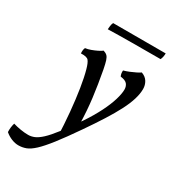

<svg xmlns="http://www.w3.org/2000/svg" viewBox="-326 -742 988 1101"><g transform="rotate(30 168.0 -191.5)"><path d="M125 -467Q141 -462 150 -453.5Q159 -445 165 -426.5Q171 -408 178 -372Q195 -281 205 -201Q215 -121 217 -35L144 100Q141 13 133.5 -67Q126 -147 115.5 -213.5Q105 -280 92 -326Q82 -362 70.5 -376Q59 -390 20 -388Q19 -399 20 -408.5Q21 -418 25 -426Q42 -428 61 -435Q80 -442 97.5 -450.5Q115 -459 125 -467ZM377 -468Q405 -458 418 -436.5Q431 -415 431 -389Q431 -358 419.5 -320Q408 -282 384.5 -236.5Q361 -191 326.5 -136.5Q292 -82 247 -17Q187 70 146 122.5Q105 175 75.5 202.5Q46 230 22 239Q-2 248 -28 248Q-50 248 -73.5 238.5Q-97 229 -117 212Q-118 196 -116 180.5Q-114 165 -110 152Q-87 159 -60 163.5Q-33 168 -9 168Q11 168 31.5 159.5Q52 151 78 127Q104 103 139.5 57Q175 11 226 -64Q264 -121 289.5 -172Q315 -223 327.5 -264.5Q340 -306 340 -333Q340 -354 328.5 -368.5Q317 -383 284 -387Q276 -404 278 -424Q296 -429 315.5 -437Q335 -445 352 -453.5Q369 -462 377 -468ZM84 -585Q84 -591 86 -606.5Q88 -622 93 -631H441Q441 -621 439 -610Q437 -599 432 -588Q331 -588 243 -587.5Q155 -587 84 -585Z"/></g></svg>

Font: Vollkorn
Style: Italic
Weight: 400
Italic angle: -11°
Designer: Friedrich Althausen
Foundry: Friedrich Althausen
Version: Version 5.001